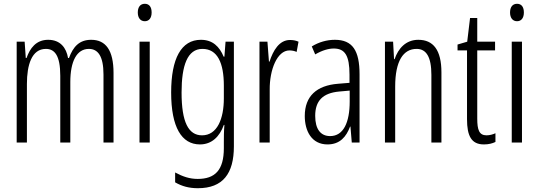

<svg xmlns="http://www.w3.org/2000/svg" viewBox="-20 -752 2843 1013"><path d="M461 -542C399 -542 366 -506 344 -446H339C330 -499 299 -542 234 -542C170 -542 138 -497 120 -446H116L110 -532H68V0H122V-309C122 -409 147 -494 222 -494C268 -494 298 -460 298 -352V0H351V-319C351 -429 385 -494 449 -494C496 -494 526 -457 526 -359V0H579V-367C579 -487 538 -542 461 -542Z M744 -732C719 -732 707 -713 707 -686C707 -659 720 -640 744 -640C767 -640 780 -658 780 -686C780 -713 769 -732 744 -732ZM770 -532H716V0H770Z M1040 -542C936 -542 883 -443 883 -264C883 -81 938 10 1035 10C1097 10 1139 -31 1161 -93H1164C1161 -57 1161 -28 1161 -2V30C1161 146 1114 192 1023 192C981 192 945 180 904 158V210C940 231 978 241 1024 241C1156 241 1214 164 1214 20V-532H1170L1164 -453H1160C1138 -506 1102 -542 1040 -542ZM1048 -494C1128 -494 1161 -419 1161 -300V-233C1161 -125 1126 -38 1046 -38C974 -38 938 -108 938 -264C938 -407 969 -494 1048 -494Z M1510 -541C1453 -541 1421 -485 1402 -427H1399L1391 -532H1349V0H1403V-279C1402 -383 1442 -486 1507 -486C1521 -486 1535 -483 1545 -478L1555 -532C1540 -539 1524 -541 1510 -541Z M1747 -542C1705 -542 1662 -530 1625 -507L1643 -465C1681 -487 1714 -496 1741 -496C1800 -496 1824 -459 1824 -358V-315L1763 -310C1651 -301 1588 -245 1588 -140C1588 -61 1624 10 1708 10C1774 10 1807 -31 1827 -84H1829L1836 0H1877V-360C1877 -485 1840 -542 1747 -542ZM1769 -269 1825 -274V-216C1825 -106 1792 -34 1722 -34C1672 -34 1643 -70 1643 -141C1643 -220 1683 -261 1769 -269Z M2187 -542C2121 -542 2081 -496 2062 -440H2059L2054 -532H2011V0H2065V-295C2065 -431 2108 -494 2178 -494C2229 -494 2256 -452 2256 -357V0H2309V-370C2309 -488 2266 -542 2187 -542Z M2547 -38C2508 -38 2498 -67 2498 -126V-486H2592V-532H2498V-657H2460L2445 -532L2394 -517V-486H2444V-123C2444 -35 2467 10 2533 10C2558 10 2577 5 2594 -3V-49C2581 -43 2564 -38 2547 -38Z M2708 -732C2683 -732 2671 -713 2671 -686C2671 -659 2684 -640 2708 -640C2731 -640 2744 -658 2744 -686C2744 -713 2733 -732 2708 -732ZM2734 -532H2680V0H2734Z"/></svg>

Font: Noto Sans Lao Looped ExtraCondensed Light
Style: Regular
Weight: 300
Width: 2
Designer: Mark Frömberg, Ben Mitchell
Foundry: The Fontpad Ltd
Version: Version 1.002